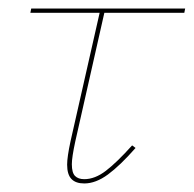

<svg xmlns="http://www.w3.org/2000/svg" viewBox="-20 -426 453 449"><path d="M156 -95Q148 -58 148 -42Q148 -22 155.5 -14.5Q163 -7 177 -7Q202 -7 227.5 -26.5Q253 -46 289 -86L297 -80Q261 -39 232.5 -18Q204 3 177 3Q157 3 147 -7.5Q137 -18 137 -41Q137 -59 145 -96L213 -396H51L53 -406H413L411 -396H224Z"/></svg>

Font: Ysabeau Infant Hairline
Style: Italic
Weight: 100
Italic angle: -12°
Designer: Christian Thalmann (Catharsis Fonts)
Version: Version 0.003